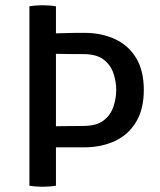

<svg xmlns="http://www.w3.org/2000/svg" viewBox="-20 -707 609 731"><path d="M142.5 -578.5Q181 -579.5 220.2 -580.8Q259.5 -582 299.5 -582Q365.5 -582 417 -558.5Q468.5 -535 498 -486.8Q527.5 -438.5 527.5 -364.5Q527.5 -292 498.5 -243.2Q469.5 -194.5 417.8 -170.2Q366 -146 299.5 -146H142.5V-225Q155 -225.5 176.2 -226Q197.5 -226.5 221.2 -226.8Q245 -227 265.8 -227.2Q286.5 -227.5 297 -227.5Q348 -227.5 375 -248.8Q402 -270 412.2 -302Q422.5 -334 422.5 -364.5Q422.5 -395.5 412.2 -427Q402 -458.5 375 -479.8Q348 -501 297 -501Q281 -501 253.2 -501.2Q225.5 -501.5 195.5 -502Q165.5 -502.5 142.5 -503ZM92 -683Q103.5 -685 117.2 -686Q131 -687 142 -687Q154 -687 167.8 -686Q181.5 -685 193 -683V0Q181.5 2 167.8 3Q154 4 142 4Q131 4 117.2 3Q103.5 2 92 0Z"/></svg>

Font: Signika Negative
Style: Regular
Weight: 400
Designer: Anna Giedry
Foundry: Anna Giedry
Version: Version 2.001